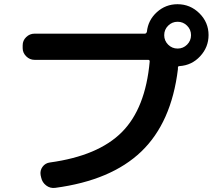

<svg xmlns="http://www.w3.org/2000/svg" viewBox="-20 -870 1040 930"><path d="M794.4 -653.8Q813.5 -634.8 840.3 -634.8Q867.2 -634.8 886.2 -653.8Q905.3 -672.9 905.3 -699.7Q905.3 -726.6 886.2 -745.6Q867.2 -764.6 840.3 -764.6Q813.5 -764.6 794.4 -745.6Q775.4 -726.6 775.4 -699.7Q775.4 -672.9 794.4 -653.8ZM839.8 -849.6Q901.4 -849.6 945.8 -805.7Q990.2 -761.7 990.2 -700.2Q990.2 -641.6 949.7 -597.7Q909.2 -553.7 849.6 -549.8Q841.8 -549.8 841.8 -543V-535.2Q810.5 -276.4 664.6 -136.2Q518.6 3.9 247.1 40Q222.7 43 203.6 28.3Q184.6 13.7 179.7 -8.8L176.8 -21.5Q172.9 -43.9 186 -62Q199.2 -80.1 221.7 -83Q456.1 -115.2 570.3 -230Q684.6 -344.7 705.1 -572.3Q705.1 -580.1 698.2 -580.1H147.5Q124 -580.1 106.9 -597.2Q89.8 -614.3 89.8 -636.7V-650.4Q89.8 -673.8 106.9 -690.4Q124 -707 147.5 -707H681.6Q688.5 -707 691.4 -715.8Q697.3 -772.5 739.7 -811Q782.2 -849.6 839.8 -849.6Z"/></svg>

Font: Rounded Mgen+ 1m bold
Style: Bold
Weight: 700
Designer: [Source Han Sans]
Ryoko NISHIZUKA  (kana & ideographs); Paul D. Hunt (Latin, Greek & Cyrillic); Wenlong ZHANG  (bopomofo
Version: Version 1.059.20150602